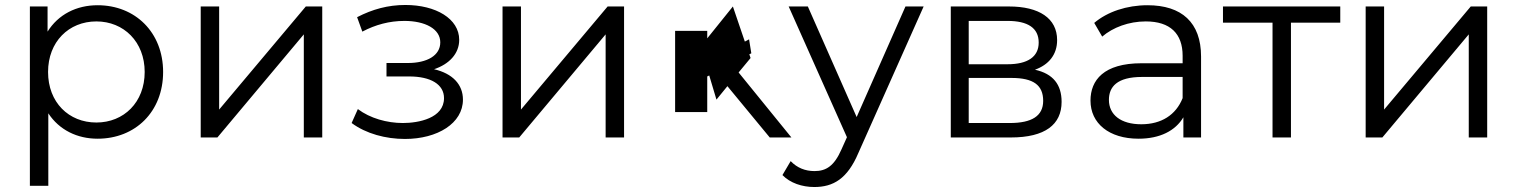

<svg xmlns="http://www.w3.org/2000/svg" viewBox="-20 -552 6092 771"><path d="M367 -60C256 -60 173 -141 173 -263C173 -384 256 -466 367 -466C477 -466 561 -384 561 -263C561 -141 477 -60 367 -60ZM174 -97C218 -30 290 5 372 5C523 5 635 -103 635 -263C635 -422 523 -531 372 -531C287 -531 214 -494 171 -425V-526H100V194H174Z M853 0 1200 -414V0H1274V-526H1208L860 -112V-526H786V0Z M1606 6C1737 6 1839 -57 1839 -152C1839 -213 1797 -257 1723 -274C1783 -294 1824 -336 1824 -392C1824 -477 1730 -532 1608 -532C1538 -532 1476 -515 1414 -483L1435 -425C1488 -453 1544 -468 1604 -468C1687 -468 1748 -436 1748 -382C1748 -329 1695 -299 1618 -299H1532V-245H1623C1710 -245 1763 -213 1763 -158C1763 -77 1660 -58 1598 -58C1534 -58 1466 -77 1417 -114L1392 -58C1450 -15 1529 6 1606 6Z M2065 0 2412 -414V0H2486V-526H2420L2072 -112V-526H1998V0Z M2989 -334 2997 -338 2988 -394 2971 -385 2923 -526 2820 -398V-428H2691V-102H2820V-245L2828 -249L2857 -152L2901 -206L3071 0H3158L2946 -261L2994 -319Z M3224 -526H3147L3381 -1L3359 48C3330 114 3298 135 3251 135C3213 135 3181 122 3155 95L3122 151C3153 183 3201 199 3250 199C3326 199 3383 166 3427 62L3689 -526H3616L3420 -82Z M4042 -239C4130 -239 4169 -210 4169 -147C4169 -86 4123 -58 4035 -58H3870V-239ZM4026 -468C4107 -468 4151 -440 4151 -381C4151 -324 4107 -294 4026 -294H3870V-468ZM4039 0C4177 0 4243 -52 4243 -143C4243 -212 4209 -256 4136 -272C4191 -292 4225 -332 4225 -391C4225 -479 4152 -526 4032 -526H3798V0Z M4729 -158C4702 -90 4643 -53 4563 -53C4481 -53 4433 -91 4433 -151C4433 -203 4465 -243 4566 -243H4729ZM4552 5C4638 5 4700 -27 4732 -81V0H4803V-325C4803 -462 4725 -531 4588 -531C4505 -531 4427 -505 4374 -460L4406 -405C4449 -442 4513 -466 4581 -466C4679 -466 4729 -417 4729 -328V-298H4564C4412 -298 4359 -230 4359 -148C4359 -57 4433 5 4552 5Z M5164 -461H5362V-526H4891V-461H5090V0H5164Z M5531 0 5878 -414V0H5952V-526H5886L5538 -112V-526H5464V0Z"/></svg>

Font: Montserrat-Alt1
Style: Regular
Weight: 400
Designer: Differentunic
Foundry: Differentunic
Version: Version 7.222